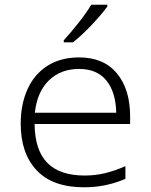

<svg xmlns="http://www.w3.org/2000/svg" viewBox="-20 -786 640 816"><path d="M68 -260Q68 -343 97 -407Q126 -471 182 -506.5Q238 -542 316 -542Q421 -542 477 -474Q533 -406 533 -292V-259H127Q128 -148 181 -94Q234 -40 340 -40Q385 -40 426.5 -50Q468 -60 513 -80V-26Q431 10 337 10Q204 10 136 -62Q68 -134 68 -260ZM474 -307Q472 -395 432 -444Q392 -493 316 -493Q238 -493 188 -444.5Q138 -396 128 -307ZM251 -615Q280 -646 314.5 -690Q349 -734 368 -766H436V-758Q412 -725 369 -679.5Q326 -634 290 -606H251Z"/></svg>

Font: Noto Sans Mono UI Light
Style: Regular
Weight: 300
Monospace: yes
Designer: Monotype Design team
Foundry: Monotype Imaging Inc.
Version: Version 1.000